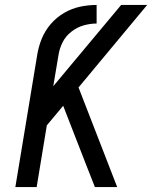

<svg xmlns="http://www.w3.org/2000/svg" viewBox="-20 -755 616 775"><path d="M42 0H128L169 -249L235 -328L328 -89L363 0H453L297 -402L574 -735H469L195 -407L216 -532Q220 -559 232.5 -584Q245 -609 268 -627Q291 -645 317.5 -652.5Q344 -660 370 -660V-735Q337 -735 303.5 -728Q270 -721 239 -703Q208 -685 184.5 -657.5Q161 -630 148 -597.5Q135 -565 130 -532Z"/></svg>

Font: Iosevka Sparkle Oblique
Style: Regular
Weight: 400
Italic angle: -9°
Designer: Belleve Invis
Foundry: Belleve Invis
Version: Version 4.5.0; ttfautohint (v1.8.3)